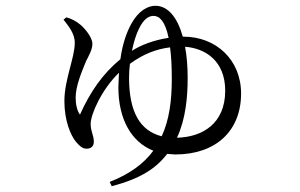

<svg xmlns="http://www.w3.org/2000/svg" viewBox="-20 -573 1040 665"><path d="M360 57 367 72C465 46 519 12 559 -40L587 -38C727 -38 815 -119 815 -249C815 -367 727 -446 616 -446H613C595 -512 562 -553 518 -553C492 -553 460 -536 435 -491C418 -460 404 -420 397 -368C335 -317 292 -254 257 -176C247 -189 242 -212 242 -235C242 -274 262 -322 278 -361C287 -379 300 -401 300 -421C300 -444 274 -474 259 -487C245 -499 228 -508 210 -513L200 -505C216 -484 239 -458 239 -425C239 -373 203 -297 203 -223C203 -154 225 -104 243 -82C255 -68 265 -58 280 -58C297 -58 305 -68 305 -82C305 -105 294 -117 294 -144C294 -177 332 -263 392 -321L390 -271C390 -160 435 -81 511 -51C478 -6 429 30 360 57ZM593 -96C623 -160 630 -236 630 -303C630 -342 627 -379 621 -411C690 -406 760 -363 760 -259C760 -144 680 -98 593 -96ZM437 -397C443 -426 451 -453 461 -473C477 -506 494 -518 512 -518C532 -518 552 -500 564 -442C512 -434 468 -417 437 -397ZM430 -352C475 -385 520 -403 569 -409C573 -380 575 -344 575 -299C575 -223 566 -157 540 -101C465 -120 427 -185 427 -304C427 -320 428 -336 430 -352Z"/></svg>

Font: Source Han Serif CN
Style: Regular
Weight: 400
Designer: Ryoko NISHIZUKA 西塚涼子 (kana & ideographs); Frank Grießhammer (Latin, Greek & Cyrillic); Wenlong ZHANG 张文龙 (bopomofo); San
Foundry: Adobe
Version: Version 2.003;hotconv 1.1.1;makeotfexe 2.6.0